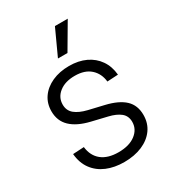

<svg xmlns="http://www.w3.org/2000/svg" viewBox="-182 -832 840 938"><g transform="rotate(-30 238.5 -362.5)"><path d="M240.2 10.3Q185.1 10.3 142.1 -7.8Q99.1 -25.9 72.8 -61.5Q46.4 -97.2 42 -148.9L104.5 -152.3Q110.4 -101.1 145 -73.2Q179.7 -45.4 239.3 -45.4Q300.3 -45.4 335.7 -72.5Q371.1 -99.6 371.1 -141.1Q371.1 -174.3 347.7 -193.4Q324.2 -212.4 282.2 -222.2L196.3 -242.7Q126.5 -259.3 90.6 -293.7Q54.7 -328.1 54.7 -382.3Q54.7 -426.8 78.1 -460.2Q101.6 -493.7 143.6 -512.7Q185.5 -531.7 239.7 -531.7Q292.5 -531.7 332.8 -512.7Q373 -493.7 397.2 -458.7Q421.4 -423.8 425.8 -375.5L364.3 -372.1Q359.4 -418.9 327.6 -447.5Q295.9 -476.1 239.7 -476.1Q185.1 -476.1 151.9 -450Q118.7 -423.8 118.7 -383.3Q118.7 -349.6 142.8 -329.6Q167 -309.6 211.9 -298.8L296.9 -278.8Q367.2 -262.2 401.4 -229.7Q435.5 -197.3 435.5 -143.1Q435.5 -96.2 410.6 -61.8Q385.7 -27.3 341.6 -8.5Q297.4 10.3 240.2 10.3ZM211.4 -590.3 277.8 -734.9H350.1L265.1 -590.3Z"/></g></svg>

Font: Inter 28pt Light
Style: Regular
Weight: 300
Designer: Rasmus Andersson
Foundry: rsms
Version: Version 4.001;git-66647c0bb